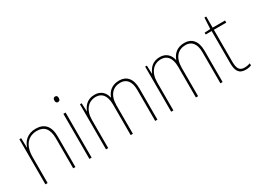

<svg xmlns="http://www.w3.org/2000/svg" viewBox="-42 -1329 2598 1946"><g transform="rotate(-30 1257.0 -356.0)"><path d="M278 -538C178 -538 128 -477 109 -416H107L104 -528H83V0H109V-305C109 -446 180 -513 278 -513C359 -513 408 -465 408 -352V0H434V-357C434 -481 377 -538 278 -538Z M612 -722C592 -722 586 -706 586 -690C586 -673 592 -658 611 -658C632 -658 638 -672 638 -690C638 -706 634 -722 612 -722ZM624 -528H598V0H624Z M1255 -538C1171 -538 1122 -493 1099 -430H1097C1083 -495 1039 -538 967 -538C875 -538 837 -478 818 -431H816L812 -528H792V0H818V-329C818 -445 880 -513 967 -513C1031 -513 1081 -471 1081 -358V0H1107V-331C1107 -454 1168 -513 1255 -513C1319 -513 1368 -470 1368 -364V0H1394V-366C1394 -484 1337 -538 1255 -538Z M2018 -538C1934 -538 1885 -493 1862 -430H1860C1846 -495 1802 -538 1730 -538C1638 -538 1600 -478 1581 -431H1579L1575 -528H1555V0H1581V-329C1581 -445 1643 -513 1730 -513C1794 -513 1844 -471 1844 -358V0H1870V-331C1870 -454 1931 -513 2018 -513C2082 -513 2131 -470 2131 -364V0H2157V-366C2157 -484 2100 -538 2018 -538Z M2423 -15C2362 -15 2345 -55 2345 -130V-503H2490V-528H2345V-658H2324L2317 -528L2249 -524V-503H2319V-130C2319 -42 2342 10 2423 10C2452 10 2471 5 2490 -2V-27C2472 -20 2450 -15 2423 -15Z"/></g></svg>

Font: Noto Sans Malayalam SemiCondensed Thin
Style: Regular
Weight: 100
Width: 4
Designer: Jelle Bosma - Monotype Design Team
Foundry: Monotype Imaging Inc.
Version: Version 2.104